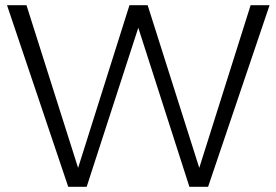

<svg xmlns="http://www.w3.org/2000/svg" viewBox="-20 -720 1065 740"><path d="M946 -700H1019L782 0H710L513 -613L314 0H243L7 -700H82L281 -73L479 -700H549L748 -73Z"/></svg>

Font: TypoPRO Montserrat
Style: Regular
Weight: 300
Designer: Julieta Ulanovsky
Foundry: Julieta Ulanovsky
Version: Version 6.001